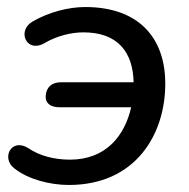

<svg xmlns="http://www.w3.org/2000/svg" viewBox="-20 -517 538 546"><path d="M176 9C365 9 450 -134 450 -279C450 -409 375 -497 222 -497C174 -497 118 -482 73 -456C27 -430 55 -365 106 -394C141 -415 183 -425 217 -425C315 -425 358 -369 360 -283H153C127 -283 112 -269 110 -245C108 -225 122 -212 149 -212H353C335 -132 282 -63 179 -63C134 -63 92 -74 60 -96C11 -126 -17 -66 21 -38C60 -7 122 9 176 9Z"/></svg>

Font: SN Pro Medium
Style: Italic
Weight: 400
Italic angle: -9°
Designer: Tobias Whetton
Foundry: Supernotes
Version: Version 1.001;Glyphs 3.2 (3249)